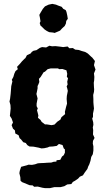

<svg xmlns="http://www.w3.org/2000/svg" viewBox="-20 -753 556 991"><path d="M212 218 199 216 175 210 156 211 149 204 133 203 94 187 86 180 85 162 80 141 82 129 89 108 119 100 127 97 145 98 161 95 175 90 187 89 211 88 222 87 245 86 257 82 271 81 272 74 291 72 300 55 309 48 315 35V18L309 13L303 -4L284 -10L273 0L253 3L235 4L226 8L208 12L194 13L179 9L153 4L132 3L121 -4L113 -15L100 -19L89 -33L81 -40L76 -55L59 -64L57 -80L47 -89L40 -107L47 -121L40 -141L31 -155L33 -173L35 -193L34 -211L29 -229L32 -243L35 -269L37 -294L38 -308L44 -333L41 -341L49 -356L54 -373L60 -386L72 -396L68 -408L84 -425L93 -436L107 -450L111 -453L119 -468L138 -477L144 -485L153 -491L168 -494L186 -506L197 -510L218 -508L235 -517L249 -514L266 -515L292 -512L306 -510L329 -513L338 -504L356 -505L368 -497L387 -495L401 -490L419 -485L433 -477L451 -460L456 -456L470 -438L465 -417L473 -394L465 -374L467 -356L466 -338L464 -326L465 -303L466 -292L465 -279L461 -263L462 -241V-226L463 -213L465 -193L463 -181L460 -167V-150L456 -141L461 -122L462 -109L459 -95L461 -81L460 -59L468 -41L460 -26L459 -12L462 2V24L459 43L451 57L447 77L441 95L435 107L431 119L417 138L408 152L392 159L383 169L367 180L356 186L348 197L327 199L312 208L292 213H260L238 218ZM246 -107 261 -110 276 -125 292 -136 297 -148 316 -164 315 -176 321 -201 326 -218 324 -242 325 -258 327 -268 330 -284 327 -297 324 -307 329 -317 327 -331 331 -349 325 -357 327 -372 323 -390 302 -397 286 -396 279 -400H265H242L226 -396L212 -383L205 -380L195 -364L190 -356L181 -346L183 -330L178 -317L174 -309V-297L170 -277L168 -268L174 -245L169 -218V-205L175 -193L171 -184L175 -169L178 -157L176 -145L189 -134L195 -124L212 -111H221ZM262 -583 254 -585 234 -587 222 -593 210 -601 199 -612 189 -621 185 -634 189 -643 186 -662 183 -676 189 -687 201 -707 212 -720 231 -729 250 -733 269 -729 281 -724 298 -718 307 -707 319 -701 323 -692 327 -674 330 -656 322 -645 320 -631 314 -619 300 -606 290 -595 281 -591Z"/></svg>

Font: Winky Rough SemiBold
Style: Regular
Weight: 600
Designer: Simon Atzbach
Foundry: typofactur
Version: Version 1.206; ttfautohint (v1.8.4.7-5d5b)